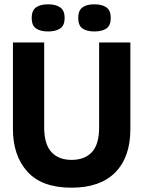

<svg xmlns="http://www.w3.org/2000/svg" viewBox="-20 -857 665 891"><path d="M312 14Q174 14 107 -60.5Q40 -135 40 -258V-660H185V-266Q185 -188 218.5 -151.5Q252 -115 312 -115Q373 -115 406.5 -151Q440 -187 440 -266V-660H585V-258Q585 -128 515 -57Q445 14 312 14ZM418 -711Q382 -711 362.5 -725Q343 -739 343 -774Q343 -808 362.5 -822.5Q382 -837 417 -837Q454 -837 474 -822.5Q494 -808 494 -774Q494 -739 474 -725Q454 -711 418 -711ZM203 -711Q167 -711 147 -725Q127 -739 127 -774Q127 -808 147 -822.5Q167 -837 203 -837Q239 -837 259.5 -822.5Q280 -808 280 -774Q280 -739 259.5 -725Q239 -711 203 -711Z"/></svg>

Font: Bricolage Grotesque 96pt Bricolage Grotesque 48pt Regular
Style: Bold
Weight: 700
Designer: Mathieu Triay
Foundry: Atelier Triay
Version: Version 1.001; ttfautohint (v1.8.4.7-5d5b);gftools[0.9.33.de